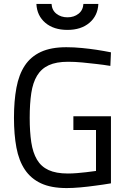

<svg xmlns="http://www.w3.org/2000/svg" viewBox="-20 -946 648 976"><path d="M353 -355H544V-14Q503 -7 463 -2Q428 3 389 6.5Q350 10 319 10Q240 10 188.5 -14Q137 -38 106.5 -83.5Q76 -129 63.5 -195.5Q51 -262 51 -347Q51 -433 63.5 -500Q76 -567 106 -612.5Q136 -658 187.5 -682Q239 -706 317 -706Q356 -706 396.5 -702Q437 -698 470 -693Q509 -687 544 -680L541 -611Q505 -617 468 -621Q436 -625 398 -628.5Q360 -632 326 -632Q266 -632 228 -614.5Q190 -597 168.5 -561.5Q147 -526 139 -472.5Q131 -419 131 -347Q131 -276 139 -223Q147 -170 168 -134.5Q189 -99 227 -81.5Q265 -64 325 -64Q347 -64 371.5 -66Q396 -68 417 -70.5Q438 -73 452.5 -75Q467 -77 468 -77V-285H353ZM242 -926Q244 -894 267 -876Q290 -858 323 -858Q356 -858 379 -876Q402 -894 404 -926H480Q477 -866 434.5 -830Q392 -794 323 -794Q253 -794 210.5 -830Q168 -866 165 -926Z"/></svg>

Font: Panefresco 400wt
Style: Regular
Weight: 400
Foundry: Campivisivi & Chank Co
Version: Version 1.002